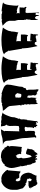

<svg xmlns="http://www.w3.org/2000/svg" viewBox="1650 -2436 886 4227"><g transform="rotate(-90 2093.5 -323.0)"><path d="M294.9 -342.8 268.1 -388.2 276.9 -398.9Q263.2 -398.9 262.2 -401.4Q260.3 -407.7 252.9 -411.1H260.3L250.5 -422.4V-411.1L233.4 -422.4L215.8 -398.9V-376Q215.8 -363.8 218.3 -357.7Q220.7 -351.6 221.7 -348.6Q222.7 -345.7 226.1 -340.8Q229.5 -335.9 230.5 -334Q234.9 -326.7 241.2 -320.3V-311.5L250.5 -320.3Q327.6 -320.3 366.7 -264.4Q405.8 -208.5 405.8 -116.2H397Q397 -89.4 391.8 -79.1Q386.7 -68.8 379.2 -57.4Q371.6 -45.9 367.2 -37.6Q367.2 -29.3 360.4 -18.6Q338.9 14.6 338.9 42L329.6 35.6V42Q327.6 40 320.3 35.4Q313 30.8 309.3 30.8Q305.7 30.8 294.4 36.4Q283.2 42 276.9 42V30.8H250.5V42H241.2L233.4 30.8V42H197.3Q197.3 55.2 179.2 55.2L153.3 53.2L115.2 7.8Q115.2 -6.8 106 -22.7Q96.7 -38.6 86.9 -53.5Q77.1 -68.4 76.7 -69.3V-93.8L68.4 -100.1L66.4 -93.8H57.1Q57.1 -100.6 66.9 -109.9Q76.7 -119.1 76.7 -127.4Q101.6 -127.4 115.2 -138.7H206.5V-150.9H215.8V-116.2L224.6 -106L215.8 -93.8Q215.8 -82 230 -82H233.4Q233.4 -70.3 244.1 -70.3L260.3 -71.3L276.9 -106V-127.4L268.1 -138.7V-173.3L260.3 -162.1L250.5 -173.3L189 -184.1Q182.1 -193.8 171.9 -194.8V-207H162.6L153.3 -194.8Q81.1 -233.9 57.1 -275.4Q57.1 -293 42.5 -334Q27.8 -375 27.8 -398.9V-497.1Q27.8 -542 46.9 -586.9Q65.9 -631.8 95.5 -664.6Q125 -697.3 161.9 -717.8Q198.7 -738.3 233.4 -738.3L241.2 -727.5Q257.3 -738.3 260.3 -738.3Q298.3 -738.3 329.3 -727.8Q360.4 -717.3 375.2 -704.8Q390.1 -692.4 401.4 -681.9Q412.6 -671.4 416 -671.4Q416 -661.1 430.9 -653.6Q445.8 -646 445.8 -636.7Q452.6 -632.3 459.5 -618.9Q466.3 -605.5 466.3 -600.3Q466.3 -595.2 465.8 -591.3H455.6L435.5 -342.8L426.3 -331.5H445.8V-320.3H405.8L397 -331.5V-342.8Q388.2 -335 376.5 -331.5L357.4 -354.5V-342.8Z M883.8 -293Q872.6 -293 828.6 -306.2L820.3 -293.9L811.5 -306.2Q811.5 -312 815.9 -317.6Q820.3 -323.2 820.3 -330.1Q820.3 -336.9 814.5 -353.3Q808.6 -369.6 802.7 -373L811.5 -385.3L804.7 -383.8L802.7 -393.6L793.9 -385.3Q783.7 -402.8 783.7 -409.9Q783.7 -417 784.7 -418.9Q773.4 -418.9 763.4 -410.9Q753.4 -402.8 751.5 -390.1L750 -397L741.2 -404.8V-397Q730.5 -397 730.5 -382.3Q730.5 -379.9 731.9 -371.1L722.2 -362.3L721.2 -357.9Q721.2 -347.7 727.8 -328.1Q734.4 -308.6 734.4 -297.9Q732.4 -295.9 726.3 -280.8Q720.2 -265.6 720.2 -264.2Q720.2 -222.7 731.4 -157.7Q742.7 -92.8 759.3 -68.8Q765.1 -68.8 771.5 -79.6Q777.8 -90.3 784.7 -90.3V-102.1Q794.9 -115.7 797.4 -131.6Q799.8 -147.5 804.4 -163.1Q809.1 -178.7 825.2 -194.3Q847.2 -194.3 882.1 -183.8Q917 -173.3 930.7 -158.2V-159.7L941.4 -158.2Q923.8 -132.8 920.9 -113.8H930.7L920.9 -102.1L922.4 -89.4Q922.4 -57.1 894 -22Q883.8 -9.3 882.3 -1.5L873 -11.7Q865.7 -2 851.8 21Q837.9 43.9 828.6 55.2V44.4L811.5 67.4Q807.1 46.9 794.9 28.8Q782.7 10.7 767.1 10.7L776.9 22.5V44.4L763.7 45.9Q750 46.9 750 22.5H731.9Q723.1 9.8 713.4 4.9Q714.8 10.3 717.8 17.6Q722.2 30.3 722.2 44.4L702.1 55.2L692.4 44.4L693.4 27.3Q693.4 20.5 686.8 15.6Q680.2 10.7 674.3 10.7Q668.5 10.7 658.7 16.6Q648.9 22.5 644 22.5Q633.8 22.5 627 5.6Q620.1 -11.2 615.2 -28.1Q610.4 -44.9 605 -44.9L615.2 -57.6Q579.6 -57.6 575.7 -170.4H565.4Q565.4 -191.9 555.7 -232.4Q545.9 -272.9 545.9 -293.9L558.6 -311L556.2 -316.9L545.9 -306.6V-316.9Q542.5 -333.5 530.3 -378.9Q507.3 -466.8 507.3 -511.7Q507.3 -556.6 524.2 -597.9Q541 -639.2 565.4 -667.5L585.4 -656.2V-672.4Q608.9 -696.8 641.6 -716.1Q674.3 -735.4 702.1 -735.8V-724.6Q709 -733.4 720.5 -739.7Q731.9 -746.1 752.7 -746.1Q773.4 -746.1 793.7 -744.4Q814 -742.7 840.3 -736.3Q890.1 -725.1 930.7 -678.7H920.9V-667.5H930.7L941.4 -678.7L960.4 -656.2Q960.4 -636.2 978.5 -619.6Q996.6 -603 999 -600.1Q999 -577.1 977.5 -557.6Q991.2 -553.2 991.2 -506.3Q991.2 -459.5 970.2 -283.2Q951.7 -293.9 921.9 -293.9ZM759.3 13.7Q758.3 19 751.5 22.5Q759.3 22.5 759.3 13.7ZM647.5 9.8Q646.5 8.8 645.5 8.8Q644.5 8.8 644.5 10.7Q644.5 9.8 647.5 9.8Z M1579.6 -249 1569.8 -170.4 1551.3 -154.8 1560.1 -158.2Q1560.1 -126 1550 -63Q1540 0 1540 33.2H1541Q1541 49.3 1528.8 58.3Q1516.6 67.4 1501.5 67.4L1516.1 33.2L1511.7 22.5L1509.8 22L1485.8 34.2L1481.4 33.2L1462.9 13.7L1464.4 26.9Q1464.4 55.2 1442.9 55.2Q1441.9 54.2 1438 50.8Q1429.2 43.9 1429.2 40Q1429.2 36.1 1432.6 33.2L1413.6 22.5L1403.3 37.1Q1403.8 27.8 1408.7 8.1Q1413.6 -11.7 1413.6 -22.5L1394 -11.7L1385.7 -33.7Q1404.3 -33.7 1404.3 -116.2L1403.3 -159.7Q1403.3 -168.5 1408.9 -184.8Q1414.6 -201.2 1414.6 -208.5Q1414.6 -215.8 1407.7 -215.8L1403.3 -214.8L1394 -226.6Q1382.3 -226.6 1359.1 -220.7Q1335.9 -214.8 1323.7 -214.8V-204.1L1310.5 -189L1318.4 -193.4Q1325.7 -142.1 1325.7 -140.6L1323.7 -11.7L1285.2 10.7L1286.1 3.4L1282.7 1H1245.6L1226.1 10.7Q1224.6 28.3 1187 33.2L1165.5 13.7Q1165.5 10.7 1173.3 10.7Q1181.2 10.7 1187 14.6Q1186.5 -22 1177 -98.4Q1167.5 -174.8 1167.5 -222.4Q1167.5 -270 1152.8 -340.1Q1138.2 -410.2 1123.5 -479Q1108.9 -547.9 1108.9 -595.2Q1108.9 -642.6 1081.1 -671.1Q1053.2 -699.7 1013.7 -702.1Q1095.7 -702.1 1154.8 -712.6Q1213.9 -723.1 1226.1 -735.8L1228.5 -723.6L1230.5 -722.7Q1236.8 -722.7 1236.8 -732.4L1235.8 -735.8Q1257.8 -735.8 1299.1 -741Q1340.3 -746.1 1359.4 -746.1Q1343.8 -724.6 1314.9 -667.5L1323.7 -656.2L1314.9 -339.8L1359.4 -350.1V-339.8L1423.3 -350.1V-344.7Q1436 -361.3 1436 -433.6L1432.6 -554.2Q1432.6 -567.4 1442.4 -595Q1452.1 -622.6 1461.9 -622.6Q1461.9 -632.3 1452.1 -640.6Q1432.6 -656.7 1432.6 -690.4L1423.3 -746.1Q1472.7 -746.1 1501.5 -735.8L1513.2 -746.1L1560.1 -735.8V-746.1L1571.8 -732.4L1638.7 -735.8Q1646 -725.1 1671.6 -724.1Q1697.3 -723.1 1706.5 -712.9H1733.9Q1698.2 -707 1649.9 -573.2Q1628.4 -518.6 1627.4 -498L1626.5 -475.6H1619.6L1628.4 -464.8Q1603 -378.9 1588.9 -348.6L1599.6 -328.6Q1577.6 -328.6 1577.6 -286.6Z M2106.9 -16.6 2106 -22.5Q2106 -24.9 2106.9 -25.9H2114.7V-37.6H2105L2114.7 -48.8Q2103 -52.2 2103 -89.1Q2103 -126 2105 -138.7L2094.7 -150.9V-168.9Q2092.3 -159.7 2077.9 -159.7Q2063.5 -159.7 2050.3 -161.1L2059.6 -127L2050.3 -116.2L2048.3 -103L2059.6 -93.8H2060.5Q2060.5 -71.3 2055.4 -25.6Q2050.3 20 2050.3 42.5L2041 30.8V18.6H2023.9Q1992.7 18.6 1991.7 41Q1985.8 40 1972.7 35.4Q1959.5 30.8 1952.1 30.8L1942.9 50.3V42.5L1933.1 65.4Q1912.1 65.4 1912.1 -27.8L1913.1 -70.3Q1913.1 -104 1903.3 -116.2H1906.7Q1913.1 -125 1913.1 -143.3Q1913.1 -161.6 1903.3 -184.1L1913.1 -218.3Q1901.9 -232.9 1893.1 -263.2L1903.3 -274.4V-286.1L1883.3 -296.9Q1883.3 -314 1888.7 -318.4Q1894 -322.8 1894 -332.5Q1894 -342.3 1884.3 -416.5Q1874.5 -490.7 1874.5 -523.2Q1874.5 -555.7 1860.4 -580.1Q1846.2 -604.5 1828.1 -623Q1776.9 -676.8 1766.6 -703.6Q1861.8 -703.6 1903.3 -726.6L1922.9 -715.8Q1944.3 -738.3 2001.5 -738.3V-726.6Q2017.1 -738.3 2021 -738.3Q2043 -738.3 2082 -732.4Q2121.1 -726.6 2139.2 -726.6L2143.1 -734.9Q2148.4 -731 2172.6 -723.6Q2196.8 -716.3 2224.4 -706.8Q2252 -697.3 2279.8 -683.8Q2307.6 -670.4 2325.9 -649.2Q2344.2 -627.9 2344.2 -602.5Q2344.2 -543.5 2319.6 -435.8Q2294.9 -328.1 2294.9 -274.4Q2262.2 -233.9 2268.1 -210.4Q2268.1 -205.6 2270.5 -202.1L2261.2 -207L2252 -194.8Q2221.7 -194.8 2221.7 -161.1Q2232.9 -161.1 2232.9 -98.1L2231.9 -51.8Q2231.9 20 2241.7 53.2L2231.9 86.9L2183.1 53.2Q2176.3 53.2 2173.8 47.9Q2171.4 42.5 2163.6 42.5Q2155.8 42.5 2151.4 44.2Q2147 45.9 2145.5 48.1Q2144 50.3 2140.6 55.7Q2137.2 61 2133.8 65.4Q2133.8 48.8 2144.5 44.4Q2144.5 43 2127.4 29.3L2124 30.8V47.4Q2123.5 41.5 2118.7 35.6Q2105 19 2105 -14.2Q2106.9 -14.2 2106.9 -16.6ZM2059.6 -353.5 2058.1 -327.6Q2058.1 -296.9 2110.8 -296.9H2124Q2134.3 -296.9 2141.4 -319.6Q2148.4 -342.3 2148.4 -353.8Q2148.4 -365.2 2158.2 -376Q2142.6 -410.6 2129.2 -422.1Q2115.7 -433.6 2086.9 -433.6Q2081.1 -433.6 2077.9 -426.3Q2074.7 -418.9 2073.7 -418.9L2068.8 -422.4H2051.8Q2054.7 -421.9 2057.1 -417.7Q2059.6 -413.6 2059.6 -409.7V-365.2L2050.3 -353.5ZM1942.9 65.4Q1941.9 62 1941.9 56.9Q1941.9 51.8 1942.9 50.3ZM1991.7 41 1998.5 42.5H1991.7Z M2703.6 32.2 2682.1 31.7 2667.5 43.5 2647.9 21V8.8Q2638.2 -1.5 2619.1 -1.5H2599.6L2589.4 8.8V21Q2580.6 21 2574.7 38.1Q2568.8 55.2 2560.5 55.2V65.4Q2555.7 39.1 2541 -31.2Q2510.3 -174.8 2510.3 -250.5Q2510.3 -265.6 2511.2 -272.9L2502 -284.2L2454.1 -567.4H2463.9V-579.1H2454.1Q2452.6 -581.5 2448 -591.1Q2443.4 -600.6 2441.9 -603.5Q2440.4 -606.4 2436 -615Q2431.6 -623.5 2429.4 -627Q2427.2 -630.4 2422.6 -637.5Q2418 -644.5 2414.8 -647.9Q2411.6 -651.4 2406.7 -657Q2401.9 -662.6 2397.5 -666Q2382.8 -676.3 2375 -680.2H2385.7Q2412.1 -702.6 2477.5 -715.8Q2572.3 -734.9 2695.6 -734.9Q2818.8 -734.9 2967.3 -702.6Q2947.8 -681.2 2918.2 -626.2Q2888.7 -571.3 2888.7 -546.4Q2888.7 -521.5 2878.9 -510.7L2879.9 -494.6Q2879.9 -455.6 2859.4 -363.8Q2818.8 -386.2 2797.4 -386.2Q2775.9 -386.2 2766.1 -397Q2740.2 -397 2721.9 -399.7Q2703.6 -402.3 2686.8 -404.8Q2669.9 -407.2 2660.6 -408.7Q2669.4 -403.8 2669.4 -359.4L2667.5 -306.6H2814.5V-227.5Q2814.5 -212.9 2808.1 -181.9Q2801.8 -150.9 2794.4 -148.4L2766.1 -171.4H2677.7L2667.5 -160.6V-80.1L2677.7 -72.3L2686.5 -80.1L2677.7 -103.5Q2700.7 -103 2752.2 -97.7Q2803.7 -92.3 2832 -92.3V-80.1L2823.2 -35.6L2814.5 -23.4L2823.2 -12.7V-1.5H2814.5V8.8L2823.2 21Q2814.5 33.2 2814.5 46.9V77.1L2805.7 65.4H2794.4V32.2L2784.7 21H2736.3Q2726.6 32.2 2703.6 32.2Z M3335.9 32.2 3314.5 31.7 3299.8 43.5 3280.3 21V8.8Q3270.5 -1.5 3251.5 -1.5H3231.9L3221.7 8.8V21Q3212.9 21 3207 38.1Q3201.2 55.2 3192.9 55.2V65.4Q3188 39.1 3173.3 -31.2Q3142.6 -174.8 3142.6 -250.5Q3142.6 -265.6 3143.6 -272.9L3134.3 -284.2L3086.4 -567.4H3096.2V-579.1H3086.4Q3085 -581.5 3080.3 -591.1Q3075.7 -600.6 3074.2 -603.5Q3072.8 -606.4 3068.4 -615Q3064 -623.5 3061.8 -627Q3059.6 -630.4 3054.9 -637.5Q3050.3 -644.5 3047.1 -647.9Q3043.9 -651.4 3039.1 -657Q3034.2 -662.6 3029.8 -666Q3015.1 -676.3 3007.3 -680.2H3018.1Q3044.4 -702.6 3109.9 -715.8Q3204.6 -734.9 3327.9 -734.9Q3451.2 -734.9 3599.6 -702.6Q3580.1 -681.2 3550.5 -626.2Q3521 -571.3 3521 -546.4Q3521 -521.5 3511.2 -510.7L3512.2 -494.6Q3512.2 -455.6 3491.7 -363.8Q3451.2 -386.2 3429.7 -386.2Q3408.2 -386.2 3398.4 -397Q3372.6 -397 3354.2 -399.7Q3335.9 -402.3 3319.1 -404.8Q3302.2 -407.2 3293 -408.7Q3301.8 -403.8 3301.8 -359.4L3299.8 -306.6H3446.8V-227.5Q3446.8 -212.9 3440.4 -181.9Q3434.1 -150.9 3426.8 -148.4L3398.4 -171.4H3310.1L3299.8 -160.6V-80.1L3310.1 -72.3L3318.8 -80.1L3310.1 -103.5Q3333 -103 3384.5 -97.7Q3436 -92.3 3464.4 -92.3V-80.1L3455.6 -35.6L3446.8 -23.4L3455.6 -12.7V-1.5H3446.8V8.8L3455.6 21Q3446.8 33.2 3446.8 46.9V77.1L3438 65.4H3426.8V32.2L3417 21H3368.7Q3358.9 32.2 3335.9 32.2Z M3922.4 -175.8 3922.9 -154.8H3913.1L3922.9 -143.6V-90.3L3931.6 86.9L3922.9 98.1V86.9L3913.1 75.7Q3922.9 56.2 3922.9 42Q3922.9 14.6 3884.3 14.6Q3875.5 28.3 3874.8 58.6Q3874 88.9 3864.7 100.1V87.9L3854.5 75.7V37.6Q3829.1 3.4 3817.4 3.4Q3805.7 3.4 3799.3 11.2Q3793 19 3787.1 31.2Q3781.2 43.5 3776.4 48.3V75.7L3766.6 60.5V-86.9Q3775.4 -99.1 3775.4 -122.1V-141.6Q3775.4 -165.5 3786.1 -178.2L3776.4 -189V-199.7L3766.6 -210.4L3775.9 -222.7L3766.6 -234.9V-370.1Q3761.2 -377 3759.8 -391.6Q3758.3 -406.2 3756.6 -416.5Q3754.9 -426.8 3748 -426.8V-562.5Q3748 -573.7 3738.5 -591.3Q3729 -608.9 3729 -618.7Q3704.1 -650.9 3641.1 -709L3748 -731.4Q3757.8 -719.7 3775.9 -719.7L3784.7 -731.4H3898.9Q3908.7 -719.7 3922.9 -719.7Q3937 -719.7 3952.1 -731.4V-709L3969.2 -731.4Q3988.8 -728 4027.3 -724.1Q4112.3 -715.3 4158.2 -697.8Q4135.7 -697.8 4118.9 -658Q4102.1 -618.2 4094.7 -560.5Q4080.1 -450.7 4080.1 -381.3H4089.8V-358.9Q4075.7 -362.3 4041.7 -377.2Q4007.8 -392.1 3987.3 -392.1V-403.8H3978.5V-392.1H3934.6Q3926.3 -401.9 3907.7 -403.8Q3917.5 -389.2 3917.5 -370.4Q3917.5 -351.6 3916.5 -347.7L3907.7 -335.9H4040.5L4047.4 -323.7L4040.5 -313.5V-245.6H4030.8Q4032.2 -243.2 4039.6 -232.9Q4055.2 -210.9 4055.2 -204.6Q4055.2 -189.9 4045.9 -178.2Q4035.6 -202.1 3991.7 -202.1Q3983.9 -202.1 3966.8 -199.7V-210.4H3958V-199.7L3949.2 -210.4V-199.7H3931.6V-210.4Q3922.4 -198.7 3922.4 -175.8ZM3776.4 60.5Q3776.4 52.2 3783.2 44.4Q3777.3 59.1 3776.4 65.4ZM3784.2 42.5 3786.1 37.6V42Q3785.2 42 3784.2 42.5Z"/></g></svg>

Font: Butcherman
Style: Regular
Weight: 400
Version: Version 001.003